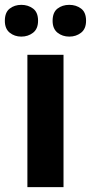

<svg xmlns="http://www.w3.org/2000/svg" viewBox="-35 -772 375 792"><path d="M227 0H78V-546H227ZM-15 -686Q-15 -721 5 -736.5Q25 -752 52.9 -752Q80.8 -752 101.4 -736.6Q122 -721.2 122 -686.4Q122 -653 101.4 -637Q80.8 -621 52.9 -621Q25 -621 5 -637.2Q-15 -653.5 -15 -686ZM182 -686Q182 -721 202.1 -736.5Q222.3 -752 250.6 -752Q279 -752 299.5 -736.6Q320 -721.2 320 -686.4Q320 -653 299.4 -637Q278.9 -621 251 -621Q222.5 -621 202.2 -637.2Q182 -653.5 182 -686Z"/></svg>

Font: Noto Sans Tangsa
Style: Regular
Weight: 400
Designer: David Williams
Foundry: Google LLC
Version: Version 1.504